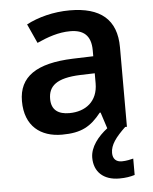

<svg xmlns="http://www.w3.org/2000/svg" viewBox="-55 -664 697 876"><g transform="rotate(-5 294.0 -226.0)"><path d="M433 47C433 10 458 -23 503 -66H511V-430C511 -558 437 -618 297 -618C222 -618 151 -599 98 -571L138 -483C187 -505 237 -523 291 -523C351 -523 386 -496 386 -427V-400L292 -397C125 -391 44 -336 44 -224C44 -109 116 -56 213 -56C303 -56 346 -82 393 -141H397L421 -67C378 -34 341 12 341 61C341 125 383 166 456 166C486 166 507 162 527 156V81C515 84 495 89 474 89C449 89 433 75 433 47ZM320 -320 386 -322V-276C386 -193 329 -151 255 -151C206 -151 173 -171 173 -223C173 -281 209 -316 320 -320Z"/></g></svg>

Font: Noto Sans Malayalam UI SemiBold
Style: Regular
Weight: 600
Designer: Jelle Bosma - Monotype Design Team
Foundry: Monotype Imaging Inc.
Version: Version 2.104